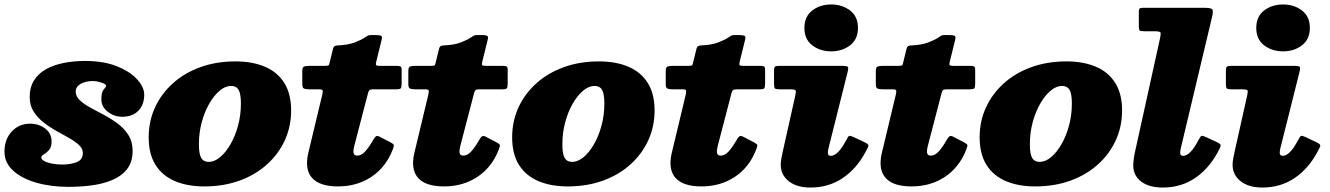

<svg xmlns="http://www.w3.org/2000/svg" viewBox="-30 -815 5957 860"><path d="M341 -130Q341 -99.5 313.8 -88.8Q286.5 -78 249 -78Q225.5 -78 204 -82Q182.5 -86 168.8 -93.2Q155 -100.5 155 -110Q155 -117.5 166.5 -123.8Q178 -130 189.5 -142.8Q201 -155.5 201 -182Q201 -217.5 172.5 -239.2Q144 -261 104 -261Q55.5 -261 22.8 -226Q-10 -191 -10 -136Q-10 -86 28.8 -50.8Q67.5 -15.5 132.5 3.2Q197.5 22 277 22Q328.5 22 379.2 15.5Q430 9 471.8 -8.2Q513.5 -25.5 538.8 -57.2Q564 -89 564 -139Q564 -180 545.5 -209.5Q527 -239 498 -260.8Q469 -282.5 436.5 -299.8Q404 -317 375 -332.8Q346 -348.5 327.5 -366Q309 -383.5 309 -406Q309 -419.5 319.2 -430Q329.5 -440.5 347 -446.2Q364.5 -452 386 -452Q402.5 -452 423.8 -445.2Q445 -438.5 445 -431Q445 -425 439.8 -420.5Q434.5 -416 429.2 -405.2Q424 -394.5 424 -370Q424 -336.5 453 -314.2Q482 -292 517 -292Q563.5 -292 589.8 -319Q616 -346 616 -391Q616 -424 584.8 -459Q553.5 -494 494.2 -518Q435 -542 351 -542Q301 -542 256.2 -533.2Q211.5 -524.5 177 -505.5Q142.5 -486.5 122.8 -455.5Q103 -424.5 103 -380Q103 -343.5 120.2 -316Q137.5 -288.5 164.5 -267.2Q191.5 -246 222 -229Q252.5 -212 279.5 -196.8Q306.5 -181.5 323.8 -165.5Q341 -149.5 341 -130Z M636 -200Q636 -125 666.8 -76.2Q697.5 -27.5 753.5 -3.8Q809.5 20 885 20Q971.5 20 1043 -6Q1114.5 -32 1166.2 -78.8Q1218 -125.5 1246 -187.2Q1274 -249 1274 -320Q1274 -395 1243.2 -443.8Q1212.5 -492.5 1156.5 -516.2Q1100.5 -540 1025 -540Q938.5 -540 867 -514Q795.5 -488 743.8 -441.2Q692 -394.5 664 -333Q636 -271.5 636 -200ZM861 -170Q861 -220.5 873.5 -267Q886 -313.5 907 -350.2Q928 -387 953.5 -408.5Q979 -430 1005 -430Q1019.5 -430 1029.2 -423.2Q1039 -416.5 1044 -399.2Q1049 -382 1049 -350Q1049 -300 1036.5 -253.2Q1024 -206.5 1003 -169.8Q982 -133 956.5 -111.5Q931 -90 905 -90Q890.5 -90 880.8 -96.8Q871 -103.5 866 -120.8Q861 -138 861 -170Z M1355 -520Q1340 -520 1332 -517Q1324 -514 1324 -497.5V-437.5Q1324 -421.5 1331.8 -418.2Q1339.5 -415 1354 -415H1399Q1415 -415 1415.5 -408.5Q1416 -402 1413.5 -391L1350 -126Q1334.5 -54 1368.8 -17Q1403 20 1484 20Q1569 20 1633.8 -23Q1698.5 -66 1729 -145Q1735 -160.5 1734 -165.2Q1733 -170 1719 -177.5L1671 -202.5Q1659 -208.5 1653.5 -204Q1648 -199.5 1642 -189Q1622 -154 1605 -136Q1588 -118 1571 -118Q1559 -118 1555.5 -125Q1552 -132 1553.2 -142.2Q1554.5 -152.5 1557 -162L1618 -396Q1620.5 -406.5 1624.5 -410.8Q1628.5 -415 1642 -415H1745Q1762 -415 1765.5 -420Q1769 -425 1769 -442V-503Q1769 -515 1763.5 -517.5Q1758 -520 1747 -520H1673Q1656 -520 1654.2 -524.2Q1652.5 -528.5 1656 -542L1680 -639Q1683 -652.5 1676 -655.2Q1669 -658 1650.5 -658Q1634.5 -658 1628 -657.8Q1621.5 -657.5 1616.8 -655Q1612 -652.5 1602 -645.5Q1587.5 -636 1558.5 -624.8Q1529.5 -613.5 1482 -611.5Q1472 -611 1467.8 -607.8Q1463.5 -604.5 1461.5 -596L1447.5 -539Q1445 -527.5 1443 -523.8Q1441 -520 1426 -520Z M1830 -520Q1815 -520 1807 -517Q1799 -514 1799 -497.5V-437.5Q1799 -421.5 1806.8 -418.2Q1814.5 -415 1829 -415H1874Q1890 -415 1890.5 -408.5Q1891 -402 1888.5 -391L1825 -126Q1809.5 -54 1843.8 -17Q1878 20 1959 20Q2044 20 2108.8 -23Q2173.5 -66 2204 -145Q2210 -160.5 2209 -165.2Q2208 -170 2194 -177.5L2146 -202.5Q2134 -208.5 2128.5 -204Q2123 -199.5 2117 -189Q2097 -154 2080 -136Q2063 -118 2046 -118Q2034 -118 2030.5 -125Q2027 -132 2028.2 -142.2Q2029.5 -152.5 2032 -162L2093 -396Q2095.5 -406.5 2099.5 -410.8Q2103.5 -415 2117 -415H2220Q2237 -415 2240.5 -420Q2244 -425 2244 -442V-503Q2244 -515 2238.5 -517.5Q2233 -520 2222 -520H2148Q2131 -520 2129.2 -524.2Q2127.5 -528.5 2131 -542L2155 -639Q2158 -652.5 2151 -655.2Q2144 -658 2125.5 -658Q2109.5 -658 2103 -657.8Q2096.5 -657.5 2091.8 -655Q2087 -652.5 2077 -645.5Q2062.5 -636 2033.5 -624.8Q2004.5 -613.5 1957 -611.5Q1947 -611 1942.8 -607.8Q1938.5 -604.5 1936.5 -596L1922.5 -539Q1920 -527.5 1918 -523.8Q1916 -520 1901 -520Z M2264 -200Q2264 -125 2294.8 -76.2Q2325.5 -27.5 2381.5 -3.8Q2437.5 20 2513 20Q2599.5 20 2671 -6Q2742.5 -32 2794.2 -78.8Q2846 -125.5 2874 -187.2Q2902 -249 2902 -320Q2902 -395 2871.2 -443.8Q2840.5 -492.5 2784.5 -516.2Q2728.5 -540 2653 -540Q2566.5 -540 2495 -514Q2423.5 -488 2371.8 -441.2Q2320 -394.5 2292 -333Q2264 -271.5 2264 -200ZM2489 -170Q2489 -220.5 2501.5 -267Q2514 -313.5 2535 -350.2Q2556 -387 2581.5 -408.5Q2607 -430 2633 -430Q2647.5 -430 2657.2 -423.2Q2667 -416.5 2672 -399.2Q2677 -382 2677 -350Q2677 -300 2664.5 -253.2Q2652 -206.5 2631 -169.8Q2610 -133 2584.5 -111.5Q2559 -90 2533 -90Q2518.5 -90 2508.8 -96.8Q2499 -103.5 2494 -120.8Q2489 -138 2489 -170Z M2983 -520Q2968 -520 2960 -517Q2952 -514 2952 -497.5V-437.5Q2952 -421.5 2959.8 -418.2Q2967.5 -415 2982 -415H3027Q3043 -415 3043.5 -408.5Q3044 -402 3041.5 -391L2978 -126Q2962.5 -54 2996.8 -17Q3031 20 3112 20Q3197 20 3261.8 -23Q3326.5 -66 3357 -145Q3363 -160.5 3362 -165.2Q3361 -170 3347 -177.5L3299 -202.5Q3287 -208.5 3281.5 -204Q3276 -199.5 3270 -189Q3250 -154 3233 -136Q3216 -118 3199 -118Q3187 -118 3183.5 -125Q3180 -132 3181.2 -142.2Q3182.5 -152.5 3185 -162L3246 -396Q3248.5 -406.5 3252.5 -410.8Q3256.5 -415 3270 -415H3373Q3390 -415 3393.5 -420Q3397 -425 3397 -442V-503Q3397 -515 3391.5 -517.5Q3386 -520 3375 -520H3301Q3284 -520 3282.2 -524.2Q3280.5 -528.5 3284 -542L3308 -639Q3311 -652.5 3304 -655.2Q3297 -658 3278.5 -658Q3262.5 -658 3256 -657.8Q3249.5 -657.5 3244.8 -655Q3240 -652.5 3230 -645.5Q3215.5 -636 3186.5 -624.8Q3157.5 -613.5 3110 -611.5Q3100 -611 3095.8 -607.8Q3091.5 -604.5 3089.5 -596L3075.5 -539Q3073 -527.5 3071 -523.8Q3069 -520 3054 -520Z M3766 -490Q3771.5 -511 3767.8 -515.5Q3764 -520 3739.5 -520H3460.5Q3446.5 -520 3441.8 -516.8Q3437 -513.5 3437 -499V-440Q3437 -423.5 3440.8 -419.2Q3444.5 -415 3460.5 -415H3508.5Q3531 -415 3533.8 -409.8Q3536.5 -404.5 3532 -386L3477 -140Q3474.5 -128.5 3470.8 -110Q3467 -91.5 3467 -77Q3467 -32 3502.8 -3.5Q3538.5 25 3600 25Q3681.5 25 3744 -17Q3806.5 -59 3846.5 -133.5Q3854.5 -148.5 3859 -158Q3863.5 -167.5 3846.5 -176L3794.5 -200.5Q3775.5 -209.5 3771.5 -205.2Q3767.5 -201 3758.5 -184Q3740 -149.5 3723.2 -133.2Q3706.5 -117 3692 -117Q3678 -117 3678 -131Q3678 -135 3679 -140.8Q3680 -146.5 3681 -151ZM3573 -690Q3573 -639 3608.2 -612Q3643.5 -585 3693 -585Q3742.5 -585 3777.8 -612Q3813 -639 3813 -690Q3813 -741 3777.8 -768Q3742.5 -795 3693 -795Q3643.5 -795 3608.2 -768Q3573 -741 3573 -690Z M3924 -520Q3909 -520 3901 -517Q3893 -514 3893 -497.5V-437.5Q3893 -421.5 3900.8 -418.2Q3908.5 -415 3923 -415H3968Q3984 -415 3984.5 -408.5Q3985 -402 3982.5 -391L3919 -126Q3903.5 -54 3937.8 -17Q3972 20 4053 20Q4138 20 4202.8 -23Q4267.5 -66 4298 -145Q4304 -160.5 4303 -165.2Q4302 -170 4288 -177.5L4240 -202.5Q4228 -208.5 4222.5 -204Q4217 -199.5 4211 -189Q4191 -154 4174 -136Q4157 -118 4140 -118Q4128 -118 4124.5 -125Q4121 -132 4122.2 -142.2Q4123.5 -152.5 4126 -162L4187 -396Q4189.5 -406.5 4193.5 -410.8Q4197.5 -415 4211 -415H4314Q4331 -415 4334.5 -420Q4338 -425 4338 -442V-503Q4338 -515 4332.5 -517.5Q4327 -520 4316 -520H4242Q4225 -520 4223.2 -524.2Q4221.5 -528.5 4225 -542L4249 -639Q4252 -652.5 4245 -655.2Q4238 -658 4219.5 -658Q4203.5 -658 4197 -657.8Q4190.5 -657.5 4185.8 -655Q4181 -652.5 4171 -645.5Q4156.5 -636 4127.5 -624.8Q4098.5 -613.5 4051 -611.5Q4041 -611 4036.8 -607.8Q4032.5 -604.5 4030.5 -596L4016.5 -539Q4014 -527.5 4012 -523.8Q4010 -520 3995 -520Z M4358 -200Q4358 -125 4388.8 -76.2Q4419.5 -27.5 4475.5 -3.8Q4531.5 20 4607 20Q4693.5 20 4765 -6Q4836.5 -32 4888.2 -78.8Q4940 -125.5 4968 -187.2Q4996 -249 4996 -320Q4996 -395 4965.2 -443.8Q4934.5 -492.5 4878.5 -516.2Q4822.5 -540 4747 -540Q4660.5 -540 4589 -514Q4517.5 -488 4465.8 -441.2Q4414 -394.5 4386 -333Q4358 -271.5 4358 -200ZM4583 -170Q4583 -220.5 4595.5 -267Q4608 -313.5 4629 -350.2Q4650 -387 4675.5 -408.5Q4701 -430 4727 -430Q4741.5 -430 4751.2 -423.2Q4761 -416.5 4766 -399.2Q4771 -382 4771 -350Q4771 -300 4758.5 -253.2Q4746 -206.5 4725 -169.8Q4704 -133 4678.5 -111.5Q4653 -90 4627 -90Q4612.5 -90 4602.8 -96.8Q4593 -103.5 4588 -120.8Q4583 -138 4583 -170Z M5399 -739Q5404.5 -761.5 5401.2 -770.8Q5398 -780 5367 -780H5089Q5077.5 -780 5074.2 -776.2Q5071 -772.5 5071 -760.5V-696Q5071 -680.5 5076 -677.8Q5081 -675 5096.5 -675H5144Q5169 -675 5169 -666Q5169 -657 5165 -639L5055 -140Q5051.5 -125.5 5048.8 -107Q5046 -88.5 5046 -74Q5046 -29 5081.2 -2Q5116.5 25 5178 25Q5264.5 25 5329.5 -22Q5394.5 -69 5434 -152Q5439.5 -164 5436.2 -168.2Q5433 -172.5 5421.5 -178L5369.5 -202Q5354 -209 5349.8 -205.2Q5345.5 -201.5 5338.5 -188Q5319.5 -151.5 5302.2 -134.2Q5285 -117 5270 -117Q5256 -117 5256 -131Q5256 -135 5257 -140.8Q5258 -146.5 5259 -151Z M5790 -490Q5795.5 -511 5791.8 -515.5Q5788 -520 5763.5 -520H5484.5Q5470.5 -520 5465.8 -516.8Q5461 -513.5 5461 -499V-440Q5461 -423.5 5464.8 -419.2Q5468.5 -415 5484.5 -415H5532.5Q5555 -415 5557.8 -409.8Q5560.5 -404.5 5556 -386L5501 -140Q5498.5 -128.5 5494.8 -110Q5491 -91.5 5491 -77Q5491 -32 5526.8 -3.5Q5562.5 25 5624 25Q5705.5 25 5768 -17Q5830.5 -59 5870.5 -133.5Q5878.5 -148.5 5883 -158Q5887.5 -167.5 5870.5 -176L5818.5 -200.5Q5799.5 -209.5 5795.5 -205.2Q5791.5 -201 5782.5 -184Q5764 -149.5 5747.2 -133.2Q5730.5 -117 5716 -117Q5702 -117 5702 -131Q5702 -135 5703 -140.8Q5704 -146.5 5705 -151ZM5597 -690Q5597 -639 5632.2 -612Q5667.5 -585 5717 -585Q5766.5 -585 5801.8 -612Q5837 -639 5837 -690Q5837 -741 5801.8 -768Q5766.5 -795 5717 -795Q5667.5 -795 5632.2 -768Q5597 -741 5597 -690Z"/></svg>

Font: Besley Black
Style: Italic
Weight: 900
Italic angle: -13°
Designer: Owen Earl
Foundry: indestructible type*
Version: Version 2.001